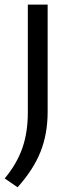

<svg xmlns="http://www.w3.org/2000/svg" viewBox="-30 -562 310 814"><path d="M-10 194.5Q41.5 132.5 64.8 65.8Q88 -1 88 -85V-542.5H172V-88.5Q172 5.5 141.8 81.5Q111.5 157.5 44.5 232Z"/></svg>

Font: Encode Sans Expanded
Style: Regular
Weight: 400
Width: 7
Designer: Multiple Designers
Foundry: Impallari Type
Version: Version 2.000